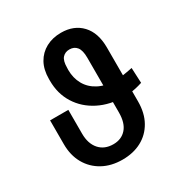

<svg xmlns="http://www.w3.org/2000/svg" viewBox="-172 -873 978 1019"><g transform="rotate(-30 317.5 -363.5)"><path d="M572.8 -387.7 577.1 -294.4Q554.7 -287.1 535.6 -283Q516.6 -278.8 499.3 -276.9Q481.9 -274.9 465.3 -274.9Q376 -274.9 308.1 -309.6Q240.2 -344.2 201.9 -405.3Q163.6 -466.3 163.6 -545.9V-556.2Q163.6 -613.3 186 -653.6Q208.5 -693.8 248.8 -715.6Q289.1 -737.3 341.3 -737.3Q419.9 -737.3 466.8 -687.5Q513.7 -637.7 513.7 -546.9V-217.3Q513.7 -146 484.9 -95Q456.1 -43.9 405.8 -17.1Q355.5 9.8 289.1 9.8Q220.2 9.8 168.5 -18.8Q116.7 -47.4 87.9 -98.4Q59.1 -149.4 59.1 -217.3V-363.3H170.9V-217.3Q170.9 -156.2 202.1 -120.8Q233.4 -85.4 287.6 -85.4Q337.4 -85.4 366.9 -118.9Q396.5 -152.3 396.5 -217.3V-552.7Q396.5 -597.7 380.6 -617.9Q364.7 -638.2 335.4 -638.2Q309.1 -638.2 293 -620.4Q276.9 -602.5 276.9 -559.6L276.4 -546.9Q276.4 -497.1 298.3 -457.8Q320.3 -418.5 362.8 -396Q405.3 -373.5 465.3 -373.5Q477.5 -373.5 488.3 -374.3Q499 -375 510.7 -376.7Q522.5 -378.4 537.4 -381.1Q552.2 -383.8 572.8 -387.7Z"/></g></svg>

Font: Inter 20pt Medium
Style: Regular
Weight: 500
Version: Version 4.001;git-66647c0bb